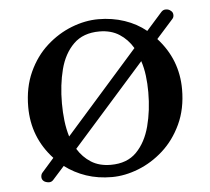

<svg xmlns="http://www.w3.org/2000/svg" viewBox="-42 -522 631 578"><g transform="rotate(-5 273.5 -232.5)"><path d="M274 12Q232 12 196.5 0Q161 -12 132 -34L97 5Q91 12 82 11Q73 10 68 6Q62 1 62 -6.5Q62 -14 66 -19L103 -61Q41 -128 41 -220Q41 -279 62 -325Q83 -371 117.5 -402Q152 -433 193 -449Q234 -465 274 -465Q316 -465 353 -452.5Q390 -440 418 -417L465 -470Q471 -477 480 -476.5Q489 -476 494 -471Q500 -467 500.5 -459Q501 -451 496 -446L446 -390Q507 -323 507 -233Q507 -174 485.5 -128Q464 -82 429.5 -51Q395 -20 354 -4Q313 12 274 12ZM156 -121 375 -369Q359 -396 334 -412Q309 -428 274 -428Q225 -428 196 -399.5Q167 -371 155 -324.5Q143 -278 143 -222Q143 -195 146 -169.5Q149 -144 156 -121ZM274 -25Q323 -25 351.5 -54Q380 -83 392.5 -130.5Q405 -178 405 -233Q405 -259 402 -283Q399 -307 392 -328L174 -82Q190 -56 214.5 -40.5Q239 -25 274 -25Z"/></g></svg>

Font: Alice
Style: Regular
Weight: 400
Designer: Ksenia Yerulevich
Foundry: Cyreal (http://www.cyreal.org/)
Version: Version 2.003; ttfautohint (v1.8.3)